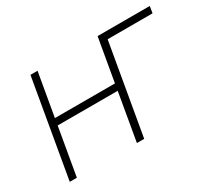

<svg xmlns="http://www.w3.org/2000/svg" viewBox="-106 -705 981 889"><g transform="rotate(-30 384.5 -260.0)"><path d="M490 -520 450 -290H129L169 -520H131L41 0H79L123 -254H444L400 0H439L523 -484H763L769 -520Z"/></g></svg>

Font: Fixel Text 20240404 ExtraLight
Style: Italic
Weight: 200
Width: 4
Italic angle: -10°
Designer: AlfaBravo + MacPaw
Foundry: Kyrylo Tkachov, Marchela Mozhyna, Serhii Makarenko, Maria Weinstein, Zakhar Kryvoshyya
Version: Version 1.211;Glyphs 3.2 (3225)